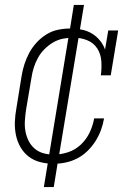

<svg xmlns="http://www.w3.org/2000/svg" viewBox="-20 -653 540 775"><path d="M197 8Q169 8 143 1.5Q117 -5 96.5 -20.5Q76 -36 63 -58.5Q50 -81 44.5 -107Q39 -133 40 -160.5Q41 -188 46 -215L67 -345Q71 -370 78.5 -393.5Q86 -417 98 -439.5Q110 -462 128 -481.5Q146 -501 168 -514.5Q190 -528 215 -533Q240 -538 264 -538Q287 -538 309.5 -533.5Q332 -529 350.5 -518Q369 -507 383 -490Q397 -473 404 -453L417 -530H457L427 -349H387Q391 -378 389 -406.5Q387 -435 372.5 -457.5Q358 -480 332 -490.5Q306 -501 277 -501Q256 -501 235 -497Q214 -493 195 -482Q176 -471 160 -455Q144 -439 133.5 -420Q123 -401 116.5 -380.5Q110 -360 107 -339L85 -209Q82 -188 80.5 -166Q79 -144 82.5 -124Q86 -104 95 -85.5Q104 -67 119.5 -53.5Q135 -40 155 -34.5Q175 -29 197 -29Q225 -29 254.5 -38.5Q284 -48 306.5 -69.5Q329 -91 342 -118.5Q355 -146 360 -175H400Q396 -151 387.5 -128Q379 -105 365.5 -83.5Q352 -62 333 -43.5Q314 -25 291.5 -13.5Q269 -2 245 3Q221 8 197 8ZM157 102 258 -512H278L259 -515L278 -633H319L217 -18H197L216 -15L197 102Z"/></svg>

Font: Iosevka Curly Slab XLtObl
Style: Regular
Weight: 200
Italic angle: -9°
Monospace: yes
Designer: Belleve Invis
Foundry: Belleve Invis
Version: Version 11.1.0; ttfautohint (v1.8.3)